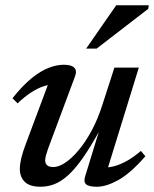

<svg xmlns="http://www.w3.org/2000/svg" viewBox="-20 -700 586 731"><path d="M304 -28 360.5 -212 363 -210Q326 -142.5 295.8 -99.2Q265.5 -56 238.5 -32Q211.5 -8 186.2 1.5Q161 11 134.5 11Q93 11 74.2 -7.8Q55.5 -26.5 55.5 -57Q55.5 -74.5 61 -98Q66.5 -121.5 79 -154L173 -405.5L190 -378.5Q169.5 -379.5 145.8 -371.5Q122 -363.5 97.2 -347.2Q72.5 -331 47 -306.5L27.5 -326Q66.5 -375 100.8 -402.5Q135 -430 165.5 -441.8Q196 -453.5 223 -453.5Q252 -453.5 263 -442Q274 -430.5 265 -407.5L162.5 -132.5Q157.5 -118 154.8 -107.5Q152 -97 152 -89.5Q152 -77 159.8 -70.5Q167.5 -64 183.5 -64Q203 -64 227.5 -80Q252 -96 278 -126.5Q304 -157 328 -201Q352 -245 370 -301.5L415.5 -442.5H508.5L384 -39L375.5 -63Q395 -61.5 417.8 -68Q440.5 -74.5 465.8 -89Q491 -103.5 516.5 -125.5L533.5 -105Q476.5 -40 430.5 -14.5Q384.5 11 349 11Q318.5 11 308 1.8Q297.5 -7.5 304 -28ZM308 -515 422.5 -680H546.5L544.5 -666.5L348 -515Z"/></svg>

Font: Newsreader 16pt 16pt Medium
Style: Italic
Weight: 500
Italic angle: -17°
Version: Version 1.003